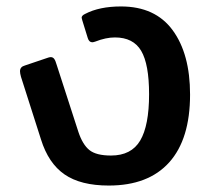

<svg xmlns="http://www.w3.org/2000/svg" viewBox="-20 -560 648 595"><path d="M107 -128 45 -322Q42 -333 42 -339Q42 -353 57 -357L125 -380Q133 -383 137 -383Q144 -383 148 -377.5Q152 -372 156 -358L223 -151Q236 -112 257 -95Q278 -78 324 -78Q387 -78 414.5 -124.5Q442 -171 442 -268Q442 -361 417.5 -402.5Q393 -444 336 -444Q308 -444 275 -431Q269 -429 266 -429Q256 -429 252 -442L235 -497L233 -505Q233 -512 244 -517Q288 -540 355 -540Q461 -540 515 -466.5Q569 -393 569 -267Q569 -129 504.5 -57Q440 15 317 15Q230 15 180 -19.5Q130 -54 107 -128Z"/></svg>

Font: Mitr
Style: Regular
Weight: 400
Designer: Thanarat Vachiruckul
Foundry: Cadson Demak
Version: Version 1.003